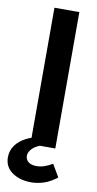

<svg xmlns="http://www.w3.org/2000/svg" viewBox="-138 -788 520 1033"><g transform="rotate(10 122.0 -271.5)"><path d="M72 0H208V-745H72ZM111 202Q144 202 179 191Q214 180 251 151L211 83Q191 95 169 103Q147 111 124 111Q95 111 79.5 98Q64 85 64 65Q64 44 84.5 23.5Q105 3 160 -12V-45H120Q77 -40 41.5 -21.5Q6 -3 -14.5 25.5Q-35 54 -35 91Q-35 143 7 172.5Q49 202 111 202Z"/></g></svg>

Font: Plus Jakarta Sans
Style: Bold
Weight: 700
Designer: Gumpita Rahayu
Foundry: Tokotype
Version: Version 2.004; ttfautohint (v1.8.3)